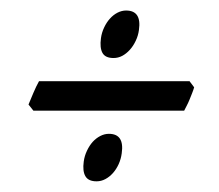

<svg xmlns="http://www.w3.org/2000/svg" viewBox="-20 -457 416 365"><path d="M349.1 -291Q347.7 -286.1 345.2 -279.8L340.3 -267.6Q337.9 -261.7 335 -256.1Q332 -250.5 330.1 -246.6H43.5L34.2 -258.3Q38.1 -268.1 43.5 -280.5Q48.8 -293 54.2 -302.7H340.3ZM211.4 -165.5Q210 -154.8 205.6 -145Q201.2 -135.3 194.6 -127.9Q188 -120.6 180.2 -116.5Q172.4 -112.3 163.6 -112.3Q147.9 -112.3 142.3 -122.1Q136.7 -131.8 139.2 -149.9Q140.6 -160.6 145.3 -170.4Q149.9 -180.2 156.2 -187.3Q162.6 -194.3 170.7 -198.5Q178.7 -202.6 187 -202.6Q216.8 -202.6 211.4 -165.5ZM244.1 -399.9Q242.7 -389.2 238 -379.4Q233.4 -369.6 226.8 -362.3Q220.2 -355 212.4 -350.8Q204.6 -346.7 195.8 -346.7Q180.2 -346.7 174.8 -356.4Q169.4 -366.2 171.9 -384.3Q173.3 -395 178 -404.8Q182.6 -414.6 189 -421.6Q195.3 -428.7 203.4 -432.9Q211.4 -437 219.7 -437Q249.5 -437 244.1 -399.9Z"/></svg>

Font: Gentium Plus Afr
Style: Italic
Weight: 400
Italic angle: -8°
Designer: J. Victor Gaultney, Annie Olsen, Iska Routamaa, Becca Hirsbrunner
Foundry: SIL International
Version: Version 5.000